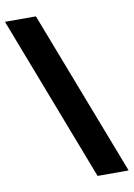

<svg xmlns="http://www.w3.org/2000/svg" viewBox="-87 -767 615 883"><g transform="rotate(-10 220.5 -325.0)"><path d="M440.9 61 144 -710.9H-0.5L295.9 61Z"/></g></svg>

Font: Vazirmatn
Style: Bold
Weight: 700
Designer: Saber Rastikerdar
Foundry: Saber Rastikerdar
Version: Version 33.003